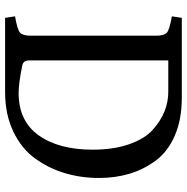

<svg xmlns="http://www.w3.org/2000/svg" viewBox="-10 -723 733 753"><g transform="rotate(90 356.5 -346.5)"><path d="M50 0 44 -39Q97 -48 108.5 -59Q120 -70 120 -101V-592Q120 -623 108.5 -634Q97 -645 44 -654L50 -693H363Q449 -693 512 -665.5Q575 -638 610 -590.5Q645 -543 661.5 -487.5Q678 -432 678 -368Q678 -299 659.5 -236Q641 -173 602.5 -119Q564 -65 496.5 -32.5Q429 0 341 0ZM217 -93Q217 -71 238 -67Q308 -53 344 -53Q455 -53 511 -132Q567 -211 567 -343Q567 -426 545.5 -487Q524 -548 488.5 -579.5Q453 -611 416 -625.5Q379 -640 340 -640H217Z"/></g></svg>

Font: Poly
Style: Regular
Weight: 400
Designer: Jos Nicols Silva Schwarzenberg
Foundry: Jose Nicolas Silva Schwarzenberg
Version: Version 1.001